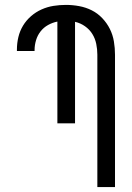

<svg xmlns="http://www.w3.org/2000/svg" viewBox="-20 -763 540 783"><path d="M449 0H377V-540Q377 -562 372.5 -584Q368 -606 356.5 -624.5Q345 -643 326.5 -656Q308 -669 286 -674V-260H214V-675Q194 -671 176 -661Q158 -651 145.5 -635Q133 -619 127 -599Q121 -579 121 -559V-555H49V-561Q49 -587 55 -612Q61 -637 74 -658.5Q87 -680 106.5 -697Q126 -714 149.5 -724.5Q173 -735 198 -739Q223 -743 249 -743Q276 -743 303 -738Q330 -733 354 -721Q378 -709 397 -689Q416 -669 428 -645Q440 -621 444.5 -594Q449 -567 449 -540Z"/></svg>

Font: Iosevka Fixed
Style: Regular
Weight: 400
Monospace: yes
Designer: Belleve Invis
Foundry: Belleve Invis
Version: Version 33.2.4